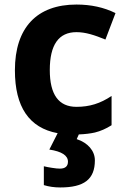

<svg xmlns="http://www.w3.org/2000/svg" viewBox="-20 -576 554 836"><path d="M393.1 122.1C393.1 80.6 362.3 45.4 314 29.8L323.2 9.3C350.1 8.3 373.5 5.4 393.1 1C417.5 -4.9 441.9 -15.6 465.8 -30.8V-158.2C417 -125.5 370.1 -110.8 313 -110.8C235.4 -110.8 196.8 -164.1 196.8 -271C196.8 -380.9 235.4 -436 313 -436C353.5 -436 392.1 -422.9 439 -403.8L482.9 -519C432.6 -543.9 376 -556.2 313 -556.2C140.6 -556.2 44.9 -455.6 44.9 -270C44.9 -110.4 106.9 -19 231 3.9L194.8 75.2C249 83.5 275.9 101.1 275.9 127.9C275.9 147.9 264.2 158.2 240.7 158.2C232.4 158.2 221.2 157.2 206.5 154.8C191.4 152.3 179.7 150.4 170.9 147.9V230C192.9 236.8 216.8 240.2 242.2 240.2C345.2 240.2 393.1 205.6 393.1 122.1Z"/></svg>

Font: Noto Reveo Sans
Style: Bold
Weight: 700
Designer: Monotype Design team
Foundry: Monotype Imaging Inc.
Version: Version 1.04